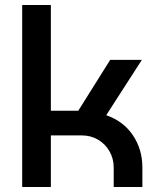

<svg xmlns="http://www.w3.org/2000/svg" viewBox="-20 -750 642 770"><path d="M69 0V-730H184V-306H294L422 -510H549L406 -288Q475 -264 513 -207.5Q551 -151 551 -78V0H436V-78Q436 -114 419 -143.5Q402 -173 373 -190Q344 -207 307 -207H184V0Z"/></svg>

Font: MuseoModerno Thin Medium
Style: Regular
Weight: 500
Version: Version 1.003